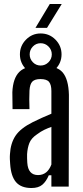

<svg xmlns="http://www.w3.org/2000/svg" viewBox="-20 -937 416 964"><path d="M138 7Q86 7 60.5 -22.5Q35 -52 31 -114Q30 -125 29.5 -138Q29 -151 30 -163Q33 -218 58 -255.5Q83 -293 145 -324Q167 -335 190.5 -345.5Q214 -356 238 -366V-480Q238 -511 226.5 -525.5Q215 -540 183 -540Q155 -540 142.5 -527.5Q130 -515 128 -482Q127 -467 127 -438Q127 -409 128 -389H43Q43 -404 42.5 -429.5Q42 -455 42 -474Q45 -544 77 -576Q109 -608 186 -608Q265 -608 294.5 -573.5Q324 -539 326 -461L325 0H238V-57H225Q212 -26 192.5 -9.5Q173 7 138 7ZM171 -58Q218 -58 238 -111V-300Q221 -294 203 -285.5Q185 -277 165 -262Q137 -243 127.5 -219Q118 -195 116 -163Q116 -154 116 -142.5Q116 -131 117 -120Q121 -58 171 -58ZM184 -559Q141 -559 110.5 -590Q80 -621 80 -664Q80 -707 110.5 -738Q141 -769 184 -769Q228 -769 258.5 -738Q289 -707 289 -664Q289 -621 258.5 -590Q228 -559 184 -559ZM129 -664Q129 -641 145 -624.5Q161 -608 184 -608Q207 -608 223.5 -624.5Q240 -641 240 -664Q240 -687 223.5 -703.5Q207 -720 184 -720Q161 -720 145 -703.5Q129 -687 129 -664ZM158 -797 230 -917H290L216 -797Z"/></svg>

Font: Big Shoulders Display SemiBold
Style: Regular
Weight: 600
Designer: Patric King
Foundry: XO Type Co
Version: Version 1.000; ttfautohint (v1.8.2)